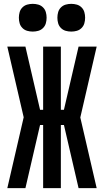

<svg xmlns="http://www.w3.org/2000/svg" viewBox="-20 -977 540 997"><path d="M482 0H388L312 -328H296V0H204V-328H188L112 0H18L103 -368L18 -735H112L188 -407H204V-735H296V-407H312L388 -735H482L397 -367ZM350 -813Q335 -813 321 -817Q307 -821 296.5 -831.5Q286 -842 282 -856Q278 -870 278 -885Q278 -900 282 -914Q286 -928 296.5 -938.5Q307 -949 321 -953Q335 -957 350 -957Q365 -957 379 -953Q393 -949 403.5 -938.5Q414 -928 418 -914Q422 -900 422 -885Q422 -870 418 -856Q414 -842 403.5 -831.5Q393 -821 379 -817Q365 -813 350 -813ZM150 -813Q135 -813 121 -817Q107 -821 96.5 -831.5Q86 -842 82 -856Q78 -870 78 -885Q78 -900 82 -914Q86 -928 96.5 -938.5Q107 -949 121 -953Q135 -957 150 -957Q165 -957 179 -953Q193 -949 203.5 -938.5Q214 -928 218 -914Q222 -900 222 -885Q222 -870 218 -856Q214 -842 203.5 -831.5Q193 -821 179 -817Q165 -813 150 -813Z"/></svg>

Font: Iosevka
Style: Bold
Weight: 700
Monospace: yes
Designer: Belleve Invis
Foundry: Belleve Invis
Version: Version 32.5.0; ttfautohint (v1.8.4)